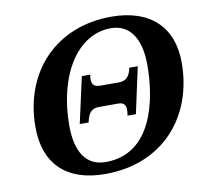

<svg xmlns="http://www.w3.org/2000/svg" viewBox="-77 -754 922 852"><g transform="rotate(-10 384.5 -327.5)"><path d="M331 14C590 14 750 -169 750 -415C750 -574 653 -669 477 -669C228 -669 61 -494 61 -244C61 -81 154 14 331 14ZM342 -38C252 -38 210 -109 210 -225C210 -452 315 -619 466 -619C551 -619 598 -551 598 -430C598 -276 553 -38 342 -38ZM297 -224C306 -269 322 -284 356 -284H441C470 -284 481 -268 472 -224H510L555 -432H517C509 -393 492 -376 461 -376H377C345 -376 333 -391 341 -432H303L257 -224Z"/></g></svg>

Font: STIX Two Text
Style: Bold Italic
Weight: 700
Italic angle: -12°
Designer: Ross Mills, John Hudson & Paul Hanslow, Tiro Typeworks Ltd; with prior portions MicroPress Inc. and Coen Hoffman, Elsevi
Foundry: Tiro Typeworks Ltd
Version: Version 2.13 b171